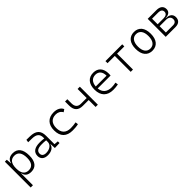

<svg xmlns="http://www.w3.org/2000/svg" viewBox="392 -2103 3903 3903"><g transform="rotate(-45 2344.0 -151.0)"><path d="M89.8 224.6H154.8V-112.8H161.1C174.3 -36.6 228 9.8 324.7 9.8C460.4 9.8 531.2 -80.6 531.2 -253.9C531.2 -433.6 460 -527.3 322.8 -527.3C230.5 -527.3 172.9 -485.8 159.2 -408.7H153.8L145 -517.6H89.8ZM154.8 -251V-266.1C154.8 -398.9 208.5 -468.3 311 -468.3C413.1 -468.3 465.8 -395 465.8 -253.9C465.8 -119.6 412.6 -49.3 310.5 -49.3C208 -49.3 154.8 -118.7 154.8 -251Z M1004.9 4.9 1143.6 0V-48.3L1054.7 -56.2V-297.4C1054.7 -448.7 979.5 -518.6 810.5 -521L713.9 -522.5L704.1 -461.9L814 -460C936 -457.5 990.7 -412.6 990.7 -307.1V-285.2C957 -291 914.1 -293.9 867.7 -293.9C718.3 -293.9 640.6 -237.8 640.6 -129.4C640.6 -41 700.2 9.8 804.2 9.8C905.3 9.8 980.5 -37.1 992.2 -109.4H1000ZM990.7 -231.4V-182.6C990.7 -108.9 917.5 -47.9 809.6 -47.9C742.7 -47.9 704.6 -78.6 704.6 -133.3C704.6 -203.1 758.3 -237.8 865.7 -237.8C906.2 -237.8 952.6 -237.8 990.7 -231.4Z M1514.6 9.8C1568.4 9.8 1626 6.3 1679.2 -6.3L1671.4 -66.4C1622.6 -57.1 1571.3 -51.3 1520 -51.3C1384.3 -51.3 1312 -124.5 1312 -264.6C1312 -393.6 1380.4 -466.3 1497.1 -466.3C1558.6 -466.3 1612.8 -442.4 1646 -382.8L1699.7 -419.9C1670.4 -488.3 1597.7 -527.3 1501 -527.3C1337.4 -527.3 1246.1 -428.7 1246.1 -259.8C1246.1 -83.5 1339.8 9.8 1514.6 9.8Z M2013.2 -199.2H2180.7V0H2245.6V-517.6H2180.7V-256.8H2016.6C1928.7 -256.8 1885.3 -305.2 1885.3 -401.9V-517.6H1819.8V-401.9C1819.8 -266.6 1883.8 -199.2 2013.2 -199.2Z M2682.1 9.8C2728.5 9.8 2779.8 5.4 2825.2 -3.9L2815.9 -64C2776.4 -55.2 2732.4 -50.3 2693.8 -50.3C2564.9 -50.3 2487.8 -117.2 2477.1 -236.3H2847.7C2849.6 -250 2850.6 -268.1 2850.6 -287.1C2850.6 -440.4 2772.9 -527.3 2639.2 -527.3C2495.6 -527.3 2413.1 -431.2 2413.1 -263.7C2413.1 -89.4 2510.7 9.8 2682.1 9.8ZM2477.1 -292C2485.4 -403.3 2543.9 -467.3 2640.1 -467.3C2733.9 -467.3 2788.1 -403.8 2788.1 -292Z M3189.9 0H3255.4V-457.5H3463.9V-517.6H2981.4V-457.5H3189.9Z M3808.6 9.8C3946.8 9.8 4027.3 -87.9 4027.3 -258.8C4027.3 -429.7 3946.8 -527.3 3808.6 -527.3C3670.4 -527.3 3589.8 -429.7 3589.8 -258.8C3589.8 -87.9 3670.4 9.8 3808.6 9.8ZM3808.6 -51.3C3711.9 -51.3 3656.7 -126.5 3656.7 -258.8C3656.7 -391.1 3711.9 -466.3 3808.6 -466.3C3905.3 -466.3 3960.4 -391.1 3960.4 -258.8C3960.4 -126.5 3905.3 -51.3 3808.6 -51.3Z M4196.3 0H4479.5C4573.7 0 4627.9 -49.3 4627.9 -135.3C4627.9 -218.3 4569.8 -265.6 4468.8 -265.6H4464.8V-271.5C4556.2 -272.9 4608.4 -314 4608.4 -385.7C4608.4 -469.7 4550.3 -517.6 4449.2 -517.6H4196.3ZM4261.2 -60.1V-240.7H4444.3C4518.1 -240.7 4560.5 -206.1 4560.5 -145C4560.5 -90.8 4526.4 -60.1 4467.3 -60.1ZM4261.2 -296.4V-457.5H4440.9C4504.4 -457.5 4541 -428.7 4541 -379.4C4541 -326.7 4501 -296.4 4431.6 -296.4Z"/></g></svg>

Font: Cascadia Code Light
Style: Regular
Weight: 300
Monospace: yes
Designer: Aaron Bell
Foundry: Saja Typeworks
Version: Version 2404.023